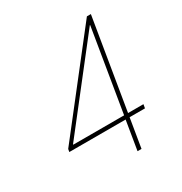

<svg xmlns="http://www.w3.org/2000/svg" viewBox="-169 -855 934 983"><g transform="rotate(-30 297.5 -364.0)"><path d="M57.1 -170.9 60.1 -187.5 482.4 -727.5H497.1L489.3 -680.7H472.7L93.8 -196.3L93.3 -193.4H508.3L504.4 -170.9ZM361.8 0 391.1 -177.7 392.6 -184.6 482.4 -727.5H505.9L385.3 0Z"/></g></svg>

Font: Inter Thin
Style: Italic
Weight: 250
Italic angle: -9.3988°
Designer: Rasmus Andersson
Foundry: rsms
Version: Version 4.001;git-66647c0bb